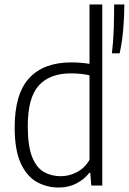

<svg xmlns="http://www.w3.org/2000/svg" viewBox="-20 -828 575 857"><path d="M241.5 9Q188 9 143.5 -16.2Q99 -41.5 72.2 -100.2Q45.5 -159 45.5 -259.5Q45.5 -409 110.2 -479.2Q175 -549.5 298 -549.5Q318.5 -549.5 340 -547.8Q361.5 -546 379.5 -543V-808H436.5V0H387.5L383 -56.5H378.5Q357.5 -28.5 322.2 -9.8Q287 9 241.5 9ZM251.5 -41.5Q288 -41.5 323 -59.5Q358 -77.5 379.5 -114.5V-492Q342 -500.5 296 -500.5Q202 -500.5 153 -446.2Q104 -392 104 -265.5Q104 -176.5 123.2 -128Q142.5 -79.5 175.8 -60.5Q209 -41.5 251.5 -41.5ZM479.5 -590Q486 -643 487.8 -701.2Q489.5 -759.5 489.5 -808H535Q535 -757 530.2 -699.2Q525.5 -641.5 514 -590Z"/></svg>

Font: Encode Sans Semi Condensed Light
Style: Regular
Weight: 300
Width: 4
Designer: Multiple Designers
Foundry: Impallari Type
Version: Version 3.000; ttfautohint (v1.8.3) -l 8 -r 50 -G 200 -x 14 